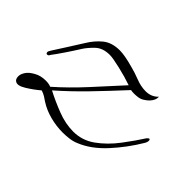

<svg xmlns="http://www.w3.org/2000/svg" viewBox="-62 -332 448 448"><g transform="rotate(45 161.5 -108.0)"><path d="M167 7Q146 7 125 1.5Q104 -4 87 -15Q83 -18 76.5 -22Q70 -26 63 -28Q49 -16 32 -5.5Q15 5 7 0Q1 -3 1 -13Q1 -20 6.5 -28.5Q12 -37 25 -44Q37 -51 54 -51Q64 -51 71 -48Q103 -76 136.5 -112.5Q170 -149 198 -180Q178 -187 152.5 -193Q127 -199 117 -199Q94 -199 81 -186.5Q68 -174 61 -163Q51 -147 38.5 -128.5Q26 -110 19 -101Q17 -96 13 -96Q9 -96 9 -101Q9 -103 11 -106Q13 -109 14 -111Q25 -128 34.5 -143Q44 -158 56 -177Q68 -197 84 -210Q100 -223 126 -223Q142 -223 171 -215Q187 -211 203.5 -204.5Q220 -198 236 -198Q254 -198 266 -210L267 -211V-210Q267 -204 265 -200Q260 -189 247 -181Q241 -177 234 -176Q227 -175 221 -175Q213 -175 210 -176Q175 -138 143.5 -105.5Q112 -73 80 -45Q103 -33 130 -22.5Q157 -12 183 -12Q212 -12 236 -29Q261 -47 281 -73.5Q301 -100 315 -122Q319 -126 320 -126Q323 -126 323 -121Q323 -117 320 -112Q298 -75 269.5 -44Q241 -13 209 0Q200 4 189 5.5Q178 7 167 7Z"/></g></svg>

Font: Waterfall
Style: Regular
Weight: 400
Designer: Robert E. Leuschke
Foundry: Robert E. Leuschke
Version: Version 1.010; ttfautohint (v1.8.3)